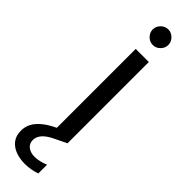

<svg xmlns="http://www.w3.org/2000/svg" viewBox="-340 -678 870 870"><g transform="rotate(45 95.0 -242.5)"><path d="M71 0V-521H155V0ZM113 -588Q93 -588 78 -603Q63 -618 63 -638Q63 -658 78 -673Q93 -688 113 -688Q133 -688 148 -673Q163 -658 163 -638Q163 -618 148 -603Q133 -588 113 -588ZM83 203Q53 203 26 193.5Q-1 184 -18 163Q-35 142 -35 108Q-35 84 -24 62.5Q-13 41 12.5 20Q38 -1 81 -20L134 -43L155 0L97 28Q62 45 47.5 63Q33 81 33 100Q33 123 49.5 136Q66 149 93 149Q107 149 124.5 145Q142 141 158 134V190Q142 196 122.5 199.5Q103 203 83 203Z"/></g></svg>

Font: DM Sans 10pt
Style: Regular
Weight: 400
Version: Version 4.004;gftools[0.9.30]